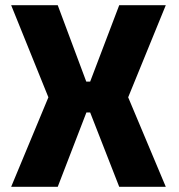

<svg xmlns="http://www.w3.org/2000/svg" viewBox="-20 -720 690 740"><path d="M23 0 166.5 -345 23 -700H202.5L312.5 -405.5H327.5L439.5 -700H619L474 -345L619 0H439.5L327.5 -286.5H313L202.5 0Z"/></svg>

Font: Trispace
Style: Bold
Weight: 700
Designer: Tyler Finck
Foundry: Etcetera Type Company
Version: Version 1.210; ttfautohint (v1.8.3)